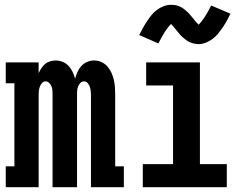

<svg xmlns="http://www.w3.org/2000/svg" viewBox="-20 -780 1040 800"><path d="M4 0V-87H40V-433H4V-520H141V-475Q146 -486 152.5 -496Q159 -506 168 -513.5Q177 -521 189 -524.5Q201 -528 212 -528Q227 -528 241.5 -522Q256 -516 266 -505Q276 -494 282.5 -480.5Q289 -467 293 -452Q297 -467 303 -480.5Q309 -494 319 -505Q329 -516 343 -522Q357 -528 372 -528Q388 -528 402.5 -521.5Q417 -515 427.5 -503Q438 -491 444.5 -476.5Q451 -462 454.5 -446.5Q458 -431 459 -415.5Q460 -400 460 -384V-87H496V0H359V-384Q359 -393 358 -402Q357 -411 354 -419Q351 -427 345 -434Q339 -441 330 -441Q321 -441 314.5 -434Q308 -427 305 -419Q302 -411 301.5 -402Q301 -393 301 -384V0H199V-384Q199 -393 198.5 -402Q198 -411 195 -419Q192 -427 185.5 -434Q179 -441 170 -441Q161 -441 155 -434Q149 -427 146 -419Q143 -411 142 -402Q141 -393 141 -384V0Z M575 0V-96H701V-424H589V-520H813V-96H925V0ZM807 -596Q802 -596 796.5 -597Q791 -598 786 -599Q781 -600 776 -602Q771 -604 766 -606.5Q761 -609 757 -612Q753 -615 749.5 -618Q746 -621 741 -625Q736 -629 732.5 -633Q729 -637 726 -641Q723 -645 719.5 -648.5Q716 -652 712.5 -657Q709 -662 705 -666.5Q701 -671 698.5 -673.5Q696 -676 693 -680Q681 -669 668.5 -650Q656 -631 640 -599L560 -634Q569 -652 577.5 -667Q586 -682 594.5 -694.5Q603 -707 612 -718Q621 -729 633.5 -738.5Q646 -748 661.5 -754Q677 -760 693 -760Q698 -760 703.5 -759.5Q709 -759 714 -758Q719 -757 724 -755Q729 -753 734 -750.5Q739 -748 743 -745Q747 -742 750.5 -739Q754 -736 759 -732Q764 -728 767.5 -724Q771 -720 774 -716Q777 -712 780.5 -708.5Q784 -705 787.5 -700Q791 -695 795 -690.5Q799 -686 801.5 -683.5Q804 -681 807 -677Q819 -688 831.5 -707Q844 -726 860 -757L940 -723Q931 -704 922.5 -689Q914 -674 905.5 -662Q897 -650 888 -639Q879 -628 866.5 -618.5Q854 -609 838.5 -602.5Q823 -596 807 -596Z"/></svg>

Font: Iosevka Gothic
Style: Bold
Weight: 700
Monospace: yes
Designer: Belleve Invis
Foundry: Belleve Invis
Version: Version 15.5.1; ttfautohint (v1.8.4)